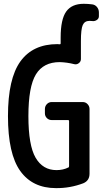

<svg xmlns="http://www.w3.org/2000/svg" viewBox="-20 -970 540 1000"><path d="M460 -947.3Q475.6 -945.3 485.4 -933.1Q495.1 -920.9 495.1 -905.3V-885.7Q495.1 -873 483.9 -865.7Q472.7 -858.4 460 -860.4Q455.1 -861.3 446.3 -861.3Q420.9 -861.3 411.1 -839.8Q401.4 -818.4 401.4 -755.9V-662.1Q401.4 -649.4 390.6 -641.1Q379.9 -632.8 367.2 -635.7Q328.1 -645.5 291 -646.5Q206.1 -646.5 167 -582.5Q127.9 -518.6 127.9 -365.2Q127.9 -212.9 165.5 -148.4Q203.1 -84 274.4 -84Q308.6 -84 335.9 -97.7Q339.8 -98.6 339.8 -105.5V-339.8Q339.8 -344.7 335 -344.7H249Q234.4 -344.7 224.1 -355Q213.9 -365.2 213.9 -379.9V-402.3Q213.9 -417 224.1 -427.7Q234.4 -438.5 249 -438.5H411.1Q425.8 -438.5 436 -427.7Q446.3 -417 446.3 -402.3V-65.4Q446.3 -29.3 414.1 -15.6Q344.7 10.7 271.5 9.8Q149.4 9.8 85.4 -79.6Q21.5 -168.9 21.5 -365.2Q21.5 -560.5 86.4 -650.4Q151.4 -740.2 279.3 -740.2Q281.2 -740.2 285.2 -739.7Q289.1 -739.3 292 -739.3Q295.9 -739.3 295.9 -744.1V-774.4Q295.9 -869.1 324.7 -909.7Q353.5 -950.2 416 -950.2Q437.5 -950.2 460 -947.3Z"/></svg>

Font: Rounded-L Mgen+ 1m medium
Style: Regular
Weight: 500
Designer: [Source Han Sans]
Ryoko NISHIZUKA  (kana & ideographs); Paul D. Hunt (Latin, Greek & Cyrillic); Wenlong ZHANG  (bopomofo
Version: Version 1.059.20150602